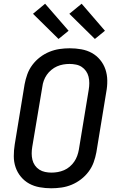

<svg xmlns="http://www.w3.org/2000/svg" viewBox="-20 -1002 640 1030"><path d="M255 8Q223 8 192.5 2.5Q162 -3 136.5 -17Q111 -31 92 -54Q73 -77 63.5 -105Q54 -133 54 -164.5Q54 -196 59 -227L112 -550Q117 -577 126.5 -603.5Q136 -630 153.5 -653.5Q171 -677 194.5 -695Q218 -713 245 -724Q272 -735 299.5 -739Q327 -743 354 -743Q386 -743 416.5 -737.5Q447 -732 472.5 -718Q498 -704 517 -681Q536 -658 545.5 -630Q555 -602 555.5 -570.5Q556 -539 550 -508L497 -185Q492 -158 482.5 -131.5Q473 -105 455.5 -81.5Q438 -58 414.5 -40Q391 -22 364.5 -11Q338 0 310 4Q282 8 255 8ZM256 -76Q273 -76 290 -79Q307 -82 323.5 -89Q340 -96 354 -108Q368 -120 378 -134.5Q388 -149 394 -165.5Q400 -182 403 -199L456 -521Q459 -539 459 -556.5Q459 -574 455 -590.5Q451 -607 441.5 -620.5Q432 -634 418.5 -643Q405 -652 387.5 -655.5Q370 -659 353 -659Q336 -659 319 -656Q302 -653 286 -646Q270 -639 255.5 -627Q241 -615 231 -600.5Q221 -586 215 -569.5Q209 -553 207 -536L153 -214Q150 -196 150 -178.5Q150 -161 154 -144.5Q158 -128 167.5 -114.5Q177 -101 191 -92Q205 -83 222 -79.5Q239 -76 256 -76ZM489 -793 352 -928 418 -982 543 -837ZM294 -793 157 -928 222 -982 348 -837Z"/></svg>

Font: Iosevka SS04 Md Ex Obl
Style: Regular
Weight: 500
Width: 7
Italic angle: -9°
Monospace: yes
Designer: Belleve Invis
Foundry: Belleve Invis
Version: Version 19.0.0; ttfautohint (v1.8.4)